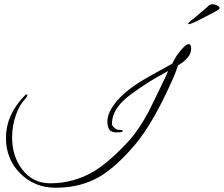

<svg xmlns="http://www.w3.org/2000/svg" viewBox="-20 -799 1055 905"><path d="M242 86Q143 86 75 18Q8 -49 8 -150Q8 -256 95 -347Q102 -354 106 -354Q109 -354 109 -351Q109 -345 100 -334Q72 -306 55 -257Q37 -205 37 -152Q37 -62 85 0Q135 65 217 65Q327 65 422 9Q498 -37 592 -140Q612 -163 633.5 -194.5Q655 -226 677 -266Q688 -288 709 -330.5Q730 -373 760 -436Q760 -436 763 -443Q766 -450 769.5 -457.5Q773 -465 772 -464Q715 -433 686 -415Q641 -386 609.5 -363.5Q578 -341 561 -324Q505 -270 508 -210Q510 -206 512.5 -203.5Q515 -201 517 -199Q528 -187 538 -187Q559 -187 559 -182Q559 -175 529 -175Q495 -175 489 -203Q486 -214 486 -226Q486 -271 533 -325.5Q580 -380 677 -435L725 -462Q739 -470 756 -479Q773 -488 792 -499Q801 -519 814.5 -539Q828 -559 847 -578Q860 -591 869 -591Q881 -591 881 -571Q881 -548 867 -531Q851 -509 819 -491Q818 -487 815.5 -481Q813 -475 810 -465Q806 -455 803 -446.5Q800 -438 796 -430Q704 -222 619 -120Q575 -68 533.5 -30Q492 8 454 31Q363 86 242 86ZM869 -685Q867 -685 867 -687Q867 -690 871.5 -694.5Q876 -699 880 -702Q889 -708 903.5 -720.5Q918 -733 933.5 -746Q949 -759 957 -766Q962 -772 968 -775.5Q974 -779 983 -779Q991 -779 1003 -773.5Q1015 -768 1015 -761Q1015 -755 997.5 -746Q980 -737 971 -732Q957 -725 935.5 -713.5Q914 -702 895 -693.5Q876 -685 869 -685Z"/></svg>

Font: Whisper
Style: Regular
Weight: 400
Designer: Robert E. Leuschke
Foundry: Robert E. Leuschke
Version: Version 1.010; ttfautohint (v1.8.4.7-5d5b)